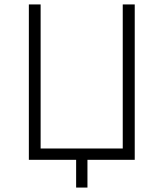

<svg xmlns="http://www.w3.org/2000/svg" viewBox="-20 -720 737 865"><path d="M323 0H110V-700H163V-51H533V-700H587V0H374V125H323Z"/></svg>

Font: Tilda Sans Light
Style: Regular
Weight: 300
Designer: ParaType Ltd
Foundry: ParaType Ltd
Version: Version 1.009